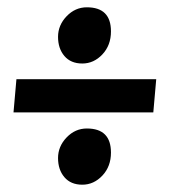

<svg xmlns="http://www.w3.org/2000/svg" viewBox="-20 -523 465 526"><path d="M17 -215 25 -306H408L400 -215ZM218 -503Q284 -503 284 -437Q284 -399 260.5 -374Q237 -349 205.5 -349Q174 -349 156.5 -369.5Q139 -390 139 -422Q139 -454 162.5 -478.5Q186 -503 218 -503ZM218 -171Q284 -171 284 -105Q284 -67 260.5 -42Q237 -17 205.5 -17Q174 -17 156.5 -37.5Q139 -58 139 -90Q139 -122 162.5 -146.5Q186 -171 218 -171Z"/></svg>

Font: Acme
Style: Regular
Weight: 400
Designer: Juan Pablo del Peral
Foundry: Juan Pablo del Peral
Version: Version 1.002